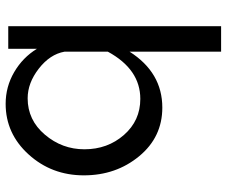

<svg xmlns="http://www.w3.org/2000/svg" viewBox="-80 -490 784 663"><g transform="rotate(-90 311.5 -159.0)"><path d="M284 -531Q343 -531 393.5 -501.5Q444 -472 474 -423V-522H552V213H464V-103Q392 10 271 10Q169 10 103 -70Q37 -150 37 -261Q37 -372 109 -451.5Q181 -531 284 -531ZM464 -178V-328Q455 -378 405.5 -416.5Q356 -455 303 -455Q228 -455 177.5 -395.5Q127 -336 127 -259Q127 -179 176.5 -122.5Q226 -66 301 -66Q403 -66 464 -178Z"/></g></svg>

Font: Raleway-v4020 Medium
Style: Regular
Weight: 500
Designer: Matt McInerney, Pablo Impallari, Rodrigo Fuenzalida
Foundry: Matt McInerney, Pablo Impallari, Rodrigo Fuenzalida
Version: Version 4.020;PS 004.020;hotconv 1.0.88;makeotf.lib2.5.64775